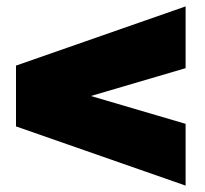

<svg xmlns="http://www.w3.org/2000/svg" viewBox="-20 -580 640 600"><path d="M30 -185V-375L560 -560V-367L264 -280L560 -193V0Z"/></svg>

Font: Tektur Condensed Black
Style: Regular
Weight: 900
Width: 3
Designer: Adam Jagosz
Foundry: Adam Jagosz
Version: Version 1.005;gftools[0.9.30]